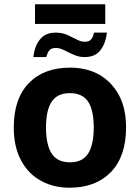

<svg xmlns="http://www.w3.org/2000/svg" viewBox="-20 -875 659 905"><path d="M145 -762.2V-855H476.1V-762.2ZM137.2 -606Q142.6 -655.8 167.5 -688Q193.4 -721.2 241.2 -721.2Q272.5 -721.2 296.4 -710.9Q320.8 -699.7 340.8 -689.5Q359.9 -678.2 379.9 -678.2Q400.9 -678.2 409.2 -689.5Q418.9 -699.2 422.9 -721.2H483.9Q478.5 -671.9 454.1 -639.2Q429.2 -606 378.9 -606Q350.1 -606 327.1 -617.2Q308.1 -625 282.2 -638.7Q260.7 -648.9 243.2 -648.9Q222.7 -648.9 213.9 -638.7Q204.6 -629.9 198.2 -606ZM574.2 -273.9Q574.2 -138.2 502.9 -64Q431.2 9.8 308.1 9.8Q231 9.8 172.4 -23.4Q112.8 -55.7 79.1 -119.6Q44.9 -183.1 44.9 -273.9Q44.9 -410.6 116.2 -483.4Q186.5 -556.2 311 -556.2Q387.2 -556.2 447.3 -523.4Q505.9 -489.7 540 -427.7Q574.2 -365.2 574.2 -273.9ZM196.8 -273.9Q196.8 -192.9 223.6 -151.4Q250 -109.9 310.1 -109.9Q369.1 -109.9 395.5 -151.4Q421.9 -193.4 421.9 -273.9Q421.9 -355.5 395.5 -395.5Q369.1 -436 309.1 -436Q250 -436 223.6 -395.5Q196.8 -355.5 196.8 -273.9Z"/></svg>

Font: Droid Sans Thai
Style: Bold
Weight: 700
Designer: Steve Matteson
Foundry: Ascender Corporation
Version: Version 1.00